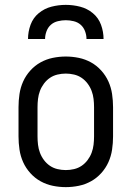

<svg xmlns="http://www.w3.org/2000/svg" viewBox="-20 -760 540 788"><path d="M250 8Q223 8 196.5 2.5Q170 -3 146.5 -16Q123 -29 104.5 -49.5Q86 -70 75 -94.5Q64 -119 60 -146Q56 -173 56 -200V-320Q56 -347 60 -374Q64 -401 75 -425.5Q86 -450 104.5 -470.5Q123 -491 146.5 -504Q170 -517 196.5 -522.5Q223 -528 250 -528Q277 -528 303.5 -522.5Q330 -517 353.5 -504Q377 -491 395.5 -470.5Q414 -450 425 -425.5Q436 -401 440 -374Q444 -347 444 -320V-200Q444 -173 440 -146Q436 -119 425 -94.5Q414 -70 395.5 -49.5Q377 -29 353.5 -16Q330 -3 303.5 2.5Q277 8 250 8ZM250 -62Q267 -62 284 -66Q301 -70 315 -79.5Q329 -89 339.5 -103Q350 -117 356 -133Q362 -149 364 -166Q366 -183 366 -200V-320Q366 -337 364 -354Q362 -371 356 -387Q350 -403 339.5 -417Q329 -431 315 -440.5Q301 -450 284 -454Q267 -458 250 -458Q233 -458 216 -454Q199 -450 185 -440.5Q171 -431 160.5 -417Q150 -403 144 -387Q138 -371 136 -354Q134 -337 134 -320V-200Q134 -183 136 -166Q138 -149 144 -133Q150 -117 160.5 -103Q171 -89 185 -79.5Q199 -70 216 -66Q233 -62 250 -62ZM95 -600Q95 -630 105.5 -658.5Q116 -687 139 -706Q162 -725 191 -732.5Q220 -740 250 -740Q280 -740 309 -732.5Q338 -725 361 -706Q384 -687 394.5 -658.5Q405 -630 405 -600H335Q335 -616 329 -632Q323 -648 311 -658.5Q299 -669 282.5 -673Q266 -677 250 -677Q234 -677 217.5 -673Q201 -669 189 -658.5Q177 -648 171 -632Q165 -616 165 -600Z"/></svg>

Font: HulyMono
Style: Regular
Weight: 400
Monospace: yes
Designer: Belleve Invis
Foundry: Belleve Invis
Version: Version 33.2.5; ttfautohint (v1.8.4)